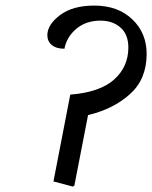

<svg xmlns="http://www.w3.org/2000/svg" viewBox="-20 -672 548 691"><path d="M319.3 -651.9Q404.3 -651.9 456.1 -602.5Q507.8 -553.2 507.8 -478Q507.8 -387.2 447.8 -333.3Q387.7 -279.3 296.9 -257.8L247.6 -3.9L242.2 -0.5L172.4 -19L232.9 -331.5Q339.4 -339.8 390.6 -385.7Q441.9 -431.6 441.9 -501Q441.9 -547.9 413.8 -572.8Q385.7 -597.7 341.8 -597.7Q289.6 -597.7 254.9 -568.6Q220.2 -539.6 211.9 -496.6Q182.6 -496.6 166.5 -510Q150.4 -523.4 150.4 -545.4Q150.4 -583 195.8 -617.4Q241.2 -651.9 319.3 -651.9Z"/></svg>

Font: Sitara
Style: Italic
Weight: 400
Italic angle: -11°
Designer: Neelakash Kshetrimayum
Foundry: Neelakash Kshetrimayum
Version: Version 1.000;PS Version 1.000;PS 1.0;hotconv 1.;hotconv 1.0